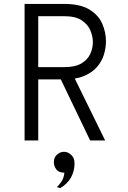

<svg xmlns="http://www.w3.org/2000/svg" viewBox="-20 -720 656 984"><path d="M106 0V-700H307Q390.5 -700 437.5 -671.5Q484.5 -643 503.8 -599Q523 -555 523 -508Q523 -474.5 512.5 -440Q502 -405.5 477.2 -376.8Q452.5 -348 410.5 -330.5Q368.5 -313 305 -313H176V0ZM442 0 285 -327 357 -330 519 0ZM176 -376H309Q365.5 -376 397.5 -395.2Q429.5 -414.5 442.8 -444Q456 -473.5 456 -505Q456 -532.5 443.5 -563.2Q431 -594 399.2 -615.5Q367.5 -637 309 -637H176ZM289 244 271 239Q278 233.5 292.5 214.2Q307 195 310 165Q281.5 165 268.8 148.5Q256 132 256 111Q256 87 272.2 72.5Q288.5 58 308 58Q328.5 58 345.2 74Q362 90 362 117Q362 156.5 344.2 189Q326.5 221.5 289 244Z"/></svg>

Font: Overpass Mono Light
Style: Regular
Weight: 300
Monospace: yes
Designer: Delve Withrington, Dave Bailey
Foundry: Delve Fonts LLC
Version: Version 4.000